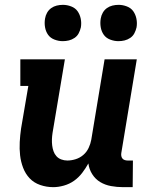

<svg xmlns="http://www.w3.org/2000/svg" viewBox="-20 -765 640 793"><path d="M200 8Q172 8 146 -1Q120 -10 102.5 -28.5Q85 -47 75.5 -72Q66 -97 63 -123.5Q60 -150 61.5 -178Q63 -206 67 -234L97 -410H64V-520H248L197 -216Q195 -203 194.5 -190Q194 -177 195.5 -164.5Q197 -152 201 -140.5Q205 -129 213 -120Q221 -111 233 -106.5Q245 -102 258 -102Q275 -102 292.5 -107.5Q310 -113 324 -125Q338 -137 346 -154Q354 -171 357 -188L412 -520H545L481 -133Q480 -127 481 -121Q482 -115 485.5 -110.5Q489 -106 495 -104Q501 -102 507 -102H529L528 8H488Q463 8 438.5 3.5Q414 -1 394 -13Q374 -25 361 -45.5Q348 -66 345 -90Q334 -70 319.5 -51Q305 -32 286 -18.5Q267 -5 244 1.5Q221 8 200 8ZM469 -595Q452 -595 435 -601.5Q418 -608 408.5 -621.5Q399 -635 396 -652.5Q393 -670 396 -688Q398 -701 404.5 -712.5Q411 -724 421.5 -731.5Q432 -739 444.5 -742Q457 -745 470 -745Q487 -745 504 -738.5Q521 -732 530.5 -718.5Q540 -705 543.5 -687.5Q547 -670 544 -652Q541 -639 535 -627.5Q529 -616 518 -608.5Q507 -601 494.5 -598Q482 -595 469 -595ZM239 -595Q222 -595 205 -601.5Q188 -608 178.5 -621.5Q169 -635 166 -652.5Q163 -670 166 -688Q168 -701 174.5 -712.5Q181 -724 191.5 -731.5Q202 -739 214.5 -742Q227 -745 240 -745Q257 -745 274 -738.5Q291 -732 300.5 -718.5Q310 -705 313.5 -687.5Q317 -670 314 -652Q311 -639 305 -627.5Q299 -616 288 -608.5Q277 -601 264.5 -598Q252 -595 239 -595Z"/></svg>

Font: Iosevka HT Extrabold Extended
Style: Italic
Weight: 800
Width: 7
Italic angle: -9°
Monospace: yes
Designer: Belleve Invis
Foundry: Belleve Invis
Version: Version 32.3.0; ttfautohint (v1.8.4)